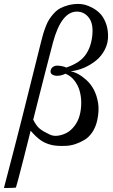

<svg xmlns="http://www.w3.org/2000/svg" viewBox="-64 -730 576 977"><path d="M485.8 -551.8Q487.3 -513.7 470.5 -479.7Q453.6 -445.8 425.8 -422.9Q397.9 -399.9 363.8 -385.3Q329.6 -370.6 294.9 -367.2Q313 -364.3 333.5 -353.3Q354 -342.3 376.2 -322.3Q398.4 -302.2 413.6 -273.4Q428.7 -244.6 435.1 -206.1Q441.4 -167.5 431.2 -120.1Q423.8 -84.5 406.5 -58.3Q389.2 -32.2 366.5 -18.6Q343.8 -4.9 319.6 3.2Q295.4 11.2 271 12.2Q246.6 13.2 229.2 12Q211.9 10.7 199.2 7.8Q167.5 0.5 143.8 -15.9Q120.1 -32.2 91.8 -64.9Q87.4 -46.4 79.8 -16.6Q72.3 13.2 56.2 76.9Q40 140.6 28.8 182.6Q17.6 224.6 17.1 224.1Q17.1 225.1 1.2 225.8Q-14.6 226.6 -28.1 226.6Q-41.5 226.6 -43.9 226.1Q-43.9 226.6 -28.3 166.7Q-12.7 106.9 11 15.9Q34.7 -75.2 50.8 -140.1L145 -517.1Q150.9 -541 156 -558.1Q161.1 -575.2 169.4 -596.7Q177.7 -618.2 187.3 -632.8Q196.8 -647.5 210.9 -662.8Q225.1 -678.2 241.9 -687.5Q258.8 -696.8 282 -703.1Q305.2 -709.5 333 -710Q348.6 -710.4 366.7 -706.1Q384.8 -701.7 406 -690.4Q427.2 -679.2 444.3 -662.1Q461.4 -645 473.1 -616.2Q484.9 -587.4 485.8 -551.8ZM404.8 -542Q413.1 -606.4 389.2 -638.7Q365.2 -670.9 327.1 -670.9Q247.6 -670.9 205.1 -512.2Q191.4 -461.4 166.3 -362.8Q141.1 -264.2 123 -192.4Q105 -120.6 105 -121.1Q120.6 -89.4 138.2 -75.2Q155.8 -61 188 -45.9Q208 -36.1 231.4 -39.6Q254.9 -43 276.1 -54.4Q297.4 -65.9 314.9 -88.9Q332.5 -111.8 340.8 -141.1Q349.1 -171.4 349.4 -204.1Q349.6 -236.8 341.6 -266.4Q333.5 -295.9 314.9 -319.8Q296.4 -343.8 269 -355Q253.4 -346.7 234.6 -344.7Q215.8 -342.8 203.1 -349.9Q190.4 -356.9 193.8 -372.1Q196.8 -384.3 206.8 -390.4Q216.8 -396.5 229.5 -396Q242.2 -395.5 253.9 -392.8Q265.6 -390.1 272.9 -386.2Q339.4 -408.7 368.4 -447Q397.5 -485.4 404.8 -542Z"/></svg>

Font: GFS Olga
Style: Regular
Weight: 400
Designer: George Matthiopoulos
Foundry: George Matthiopoulos
Version: Version 1.0